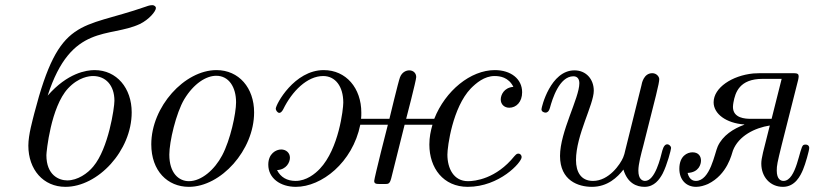

<svg xmlns="http://www.w3.org/2000/svg" viewBox="-20 -714 3160 745"><path d="M90 -149C90 -56 148 11 234 11C360 11 491 -129 491 -278C491 -372 433 -442 347 -442C315 -442 242 -431 165 -343C256 -626 404 -565 523 -621C558 -638 585 -670 585 -683C585 -687 581 -694 570 -694C560 -694 548 -689 545 -688C290 -599 211 -653 113 -274C107 -249 90 -192 90 -149ZM160 -112C160 -124 177 -299 244 -371C285 -415 327 -419 341 -419C390 -419 424 -383 424 -323C424 -296 401 -138 342 -68C320 -41 281 -14 241 -14C209 -14 160 -34 160 -112Z M567 -154C567 -51 630 11 713 11C837 11 966 -131 966 -278C966 -373 907 -442 820 -442C696 -442 567 -300 567 -154ZM637 -114C637 -164 663 -275 695 -329C732 -390 780 -420 819 -420C868 -420 896 -376 896 -317C896 -274 874 -171 842 -111C813 -56 762 -11 713 -11C674 -11 637 -42 637 -114Z M1021 -75C1021 -23 1067 11 1128 11C1228 11 1348 -83 1378 -230H1485C1484 -228 1432 -22 1432 -12C1432 -2 1438 0 1453 0H1472C1487 0 1492 0 1498 -22L1550 -230H1658C1651 -205 1646 -182 1646 -153C1646 -62 1700 11 1795 11C1918 11 2004 -84 2004 -104C2004 -113 1998 -118 1991 -118C1984 -118 1980 -112 1976 -108C1905 -20 1823 -11 1796 -11C1740 -11 1716 -61 1716 -114C1716 -145 1736 -297 1807 -371C1827 -391 1859 -419 1899 -419C1919 -419 1953 -415 1972 -377C1935 -374 1923 -345 1923 -328C1923 -309 1937 -296 1956 -296C1983 -296 2006 -318 2006 -356C2006 -408 1962 -442 1900 -442C1806 -442 1708 -362 1665 -253H1556C1556 -253 1595 -402 1595 -415C1595 -430 1584 -441 1568 -441C1557 -441 1540 -435 1532 -414C1526 -399 1491 -253 1491 -253H1381C1382 -261 1382 -269 1382 -277C1382 -372 1323 -442 1236 -442C1122 -442 1050 -309 1050 -292C1050 -287 1056 -276 1064 -276C1068 -276 1074 -280 1079 -290C1113 -360 1172 -419 1234 -419C1281 -419 1312 -379 1312 -316C1312 -291 1295 -137 1221 -59C1203 -40 1169 -12 1127 -12C1094 -12 1069 -26 1055 -54C1092 -56 1105 -85 1105 -102C1105 -121 1090 -134 1071 -134C1051 -134 1021 -118 1021 -75Z M2081 -290C2081 -280 2092 -277 2097 -277C2103 -277 2110 -281 2114 -296C2123 -329 2150 -418 2205 -418C2223 -418 2228 -404 2228 -391C2228 -334 2153 -203 2153 -109C2153 -13 2224 11 2277 11C2337 11 2376 -26 2399 -56C2415 -3 2450 11 2481 11C2519 11 2539 -18 2551 -40C2569 -75 2584 -134 2584 -140C2584 -146 2577 -154 2569 -154C2562 -154 2555 -148 2550 -130C2543 -102 2522 -12 2483 -12C2473 -12 2457 -18 2457 -52C2457 -78 2468 -118 2476 -148C2525 -342 2538 -390 2538 -407C2538 -416 2528 -430 2511 -430C2477 -430 2470 -389 2469 -383L2406 -130C2404 -121 2402 -112 2398 -103C2387 -77 2343 -12 2281 -12C2234 -12 2215 -47 2215 -93C2215 -190 2284 -308 2284 -362C2284 -407 2254 -441 2209 -441C2116 -441 2081 -298 2081 -290Z M2616 -59C2616 -17 2642 11 2681 11C2697 11 2713 6 2727 0C2803 -37 2819 -116 2824 -130C2846 -187 2909 -218 2967 -227C2941 -124 2934 -101 2934 -79C2934 -28 2968 11 3018 11C3065 11 3086 -32 3096 -56C3105 -77 3120 -130 3120 -140C3120 -154 3104 -155 3097 -151C3082 -142 3071 -12 3020 -12C3010 -12 2994 -18 2994 -52C2994 -72 2996 -82 3013 -151L3077 -404C3078 -409 3079 -414 3079 -418C3079 -426 3075 -430 3061 -430H2947C2932 -430 2918 -430 2903 -429C2821 -421 2749 -374 2749 -317C2749 -272 2798 -236 2868 -231V-230C2826 -215 2784 -188 2765 -146C2753 -120 2736 -12 2680 -12C2673 -12 2655 -14 2648 -43C2692 -45 2700 -77 2700 -91C2700 -108 2690 -123 2667 -123C2647 -123 2616 -109 2616 -59ZM2824 -299C2824 -305 2825 -311 2826 -317C2833 -355 2849 -408 2939 -408H3013L2974 -253H2892C2873 -253 2824 -255 2824 -299Z"/></svg>

Font: CMU Serif
Style: Italic
Weight: 500
Italic angle: -14.04°
Version: Version 0.7.0